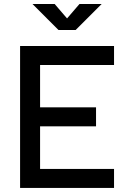

<svg xmlns="http://www.w3.org/2000/svg" viewBox="-20 -918 626 938"><path d="M78.1 0V-693.4H175.8V0ZM78.1 0V-92.8H537.1V0ZM78.1 -300.8V-393.6H449.2V-300.8ZM78.1 -600.6V-693.4H537.1V-600.6ZM265.6 -771.5 138.7 -898.4H247.1L312.5 -822.3H302.7L368.2 -898.4H476.6L349.6 -771.5Z"/></svg>

Font: Cascadia Mono PL
Style: Regular
Weight: 400
Monospace: yes
Designer: Aaron Bell
Foundry: Saja Typeworks
Version: Version 2102.003